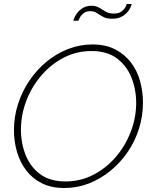

<svg xmlns="http://www.w3.org/2000/svg" viewBox="-20 -938 765 963"><path d="M303 5Q237 5 189.5 -19Q142 -43 111 -84Q80 -125 65 -177Q50 -229 50 -285Q50 -353 70.5 -416.5Q91 -480 128 -534.5Q165 -589 214.5 -629.5Q264 -670 322.5 -692.5Q381 -715 444 -715Q510 -715 557.5 -690.5Q605 -666 636.5 -625Q668 -584 682.5 -531.5Q697 -479 697 -423Q697 -355 677 -292Q657 -229 620 -175Q583 -121 533 -80.5Q483 -40 425 -17.5Q367 5 303 5ZM309 -28Q384 -28 448.5 -61.5Q513 -95 561 -151Q609 -207 636 -277.5Q663 -348 663 -422Q663 -490 639 -549.5Q615 -609 566 -645.5Q517 -682 439 -682Q364 -682 300 -649Q236 -616 187.5 -559.5Q139 -503 112 -432.5Q85 -362 85 -287Q85 -219 109 -159.5Q133 -100 182 -64Q231 -28 309 -28ZM543 -844Q515 -844 497.5 -853.5Q480 -863 466 -872.5Q452 -882 432 -882Q412 -882 399 -871.5Q386 -861 380 -849Q374 -837 373 -834H348Q348 -837 353 -849Q358 -861 368.5 -874.5Q379 -888 396.5 -898.5Q414 -909 439 -909Q457 -909 470 -903Q483 -897 494.5 -889Q506 -881 519 -875.5Q532 -870 550 -870Q576 -870 590 -881Q604 -892 610 -904Q616 -916 616 -918H641Q640 -914 635 -902Q630 -890 618.5 -876.5Q607 -863 588.5 -853.5Q570 -844 543 -844Z"/></svg>

Font: Raleway Thin ExtraLight
Style: Italic
Weight: 250
Italic angle: -12°
Version: Version 4.026